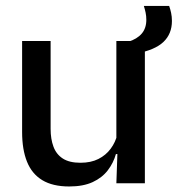

<svg xmlns="http://www.w3.org/2000/svg" viewBox="-20 -630 611 660"><path d="M154 -489V-187Q154 -152 163.8 -125.8Q173.5 -99.5 196 -85Q218.5 -70.5 256.5 -70.5Q292.5 -70.5 318.2 -83.5Q344 -96.5 360.5 -118.8Q377 -141 383.5 -168.5L399.5 -100.5H378.5Q370 -70 350.5 -44.5Q331 -19 298.5 -4Q266 11 218 11Q161 11 125.2 -10.8Q89.5 -32.5 72.8 -74.2Q56 -116 56 -176V-489ZM478 -489V0H380L384 -114.5L380 -120.5V-489ZM448.5 -446 420 -486Q451.5 -496 467.2 -514.5Q483 -533 483 -562Q483 -575 480.5 -586.8Q478 -598.5 474.5 -609.5H561.5Q565.5 -598.5 568.2 -585.8Q571 -573 571 -558Q571 -513.5 541.8 -485.8Q512.5 -458 448.5 -446Z"/></svg>

Font: Anek Latin Medium
Style: Regular
Weight: 500
Designer: Yesha Goshar
Foundry: Ek Type
Version: Version 1.003